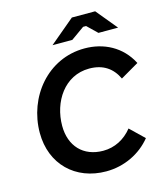

<svg xmlns="http://www.w3.org/2000/svg" viewBox="-131 -1000 967 1114"><g transform="rotate(-15 352.5 -443.0)"><path d="M369 14C478 14 577 -35 640 -113L557 -193C513 -138 452 -106 383 -106C263 -106 189 -186 189 -307C189 -451 277 -588 426 -588C510 -588 564 -549 595 -483L705 -547C649 -656 544 -708 430 -708C208 -708 53 -516 53 -301C53 -113 184 14 369 14ZM256 -774H375L455 -831H473L532 -774H650L546 -900H406Z"/></g></svg>

Font: Fixel Display 20240404 SemiBold
Style: Italic
Weight: 600
Italic angle: -10°
Designer: AlfaBravo + MacPaw
Foundry: Kyrylo Tkachov, Marchela Mozhyna, Serhii Makarenko, Maria Weinstein, Zakhar Kryvoshyya
Version: Version 1.211;Glyphs 3.2 (3225)